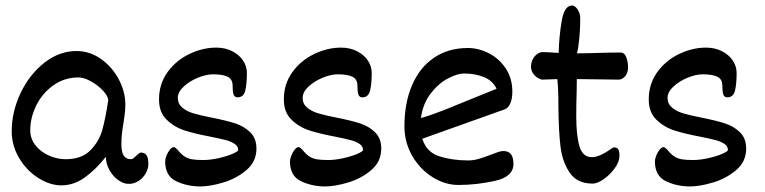

<svg xmlns="http://www.w3.org/2000/svg" viewBox="-20 -653 2741 688"><path d="M511.7 -65.4Q511.7 -48.8 502.4 -32.2Q493.2 -15.6 477.1 -4.9Q460.9 5.9 441.4 5.9Q422.4 5.9 403.1 -8.1Q383.8 -22 371.6 -44.7Q359.4 -67.4 359.4 -91.3Q322.8 -44.9 283.4 -16.8Q244.1 11.2 199.7 11.2Q159.2 11.2 117.4 -15.1Q75.7 -41.5 48.8 -86.2Q22 -130.9 22 -182.6Q22 -252.4 53.7 -319.3Q85.4 -386.2 138.9 -428.2Q192.4 -470.2 254.4 -470.2Q301.3 -470.2 341.6 -441.9Q381.8 -413.6 405.5 -368.9Q429.2 -324.2 429.2 -278.3Q429.2 -258.8 426.3 -239.3Q423.3 -219.7 422.9 -214.8Q418.9 -191.9 417 -174.3Q415 -156.7 415 -136.2Q415 -107.4 423.6 -95Q432.1 -82.5 449.2 -82.5Q453.6 -82.5 458.3 -85.9Q462.9 -89.4 469.2 -95.7Q470.2 -96.7 474.9 -100.8Q479.5 -105 483.4 -106.4Q498.5 -106.4 505.1 -96.7Q511.7 -86.9 511.7 -65.4ZM367.7 -293Q367.7 -308.1 349.6 -327.6Q331.5 -347.2 306.4 -361.3Q281.2 -375.5 261.2 -375.5Q210.9 -375.5 171.4 -347.4Q131.8 -319.3 110.1 -275.4Q88.4 -231.4 88.4 -186Q88.4 -156.2 106.9 -132.6Q125.5 -108.9 155 -95.7Q184.6 -82.5 215.3 -82.5Q272.5 -82.5 303.7 -114.3Q335 -146 346.4 -186.8Q357.9 -227.5 367.7 -293Z M571.8 -74.7Q571.8 -83 576.7 -95.5Q581.5 -107.9 588.9 -116.9Q596.2 -126 603.5 -126Q606 -126 615.7 -117.2Q628.4 -101.1 640.4 -93Q652.3 -85 667.5 -82.3Q682.6 -79.6 708 -79.6Q733.4 -79.6 762.9 -86.2Q792.5 -92.8 813 -101.6Q833.5 -110.4 833.5 -115.7Q833.5 -128.9 820.8 -137.5Q808.1 -146 789.6 -150.9Q771 -155.8 734.9 -163.1Q677.7 -173.8 640.9 -185.8Q604 -197.8 576.9 -224.4Q549.8 -251 549.8 -296.4Q549.8 -352.5 580.6 -394.8Q611.3 -437 658.9 -459.7Q706.5 -482.4 754.9 -482.4Q786.6 -482.4 811.8 -469.7Q836.9 -457 850.8 -436.3Q864.7 -415.5 864.7 -391.6Q864.7 -353 858.9 -328.6Q853 -304.2 831.1 -304.2Q820.3 -304.2 816.9 -314.5Q813.5 -324.7 813.5 -346.2Q813.5 -369.1 795.9 -377.9Q778.3 -386.7 743.2 -386.7Q718.8 -386.7 689 -374.5Q659.2 -362.3 638.2 -342.8Q617.2 -323.2 617.2 -302.2Q617.2 -280.8 633.3 -267.3Q649.4 -253.9 673.3 -246.8Q697.3 -239.7 739.3 -231.4Q791 -221.2 822.8 -210.9Q854.5 -200.7 876.7 -179Q898.9 -157.2 898.9 -120.6Q898.9 -74.2 863.3 -43.7Q827.6 -13.2 780 1Q732.4 15.1 697.8 15.1Q650.9 15.1 611.3 -3.7Q571.8 -22.5 571.8 -74.7Z M1019 -74.7Q1019 -83 1023.9 -95.5Q1028.8 -107.9 1036.1 -116.9Q1043.5 -126 1050.8 -126Q1053.2 -126 1063 -117.2Q1075.7 -101.1 1087.6 -93Q1099.6 -85 1114.7 -82.3Q1129.9 -79.6 1155.3 -79.6Q1180.7 -79.6 1210.2 -86.2Q1239.7 -92.8 1260.3 -101.6Q1280.8 -110.4 1280.8 -115.7Q1280.8 -128.9 1268.1 -137.5Q1255.4 -146 1236.8 -150.9Q1218.3 -155.8 1182.1 -163.1Q1125 -173.8 1088.1 -185.8Q1051.3 -197.8 1024.2 -224.4Q997.1 -251 997.1 -296.4Q997.1 -352.5 1027.8 -394.8Q1058.6 -437 1106.2 -459.7Q1153.8 -482.4 1202.1 -482.4Q1233.9 -482.4 1259 -469.7Q1284.2 -457 1298.1 -436.3Q1312 -415.5 1312 -391.6Q1312 -353 1306.2 -328.6Q1300.3 -304.2 1278.3 -304.2Q1267.6 -304.2 1264.2 -314.5Q1260.7 -324.7 1260.7 -346.2Q1260.7 -369.1 1243.2 -377.9Q1225.6 -386.7 1190.4 -386.7Q1166 -386.7 1136.2 -374.5Q1106.4 -362.3 1085.4 -342.8Q1064.5 -323.2 1064.5 -302.2Q1064.5 -280.8 1080.6 -267.3Q1096.7 -253.9 1120.6 -246.8Q1144.5 -239.7 1186.5 -231.4Q1238.3 -221.2 1270 -210.9Q1301.8 -200.7 1324 -179Q1346.2 -157.2 1346.2 -120.6Q1346.2 -74.2 1310.5 -43.7Q1274.9 -13.2 1227.3 1Q1179.7 15.1 1145 15.1Q1098.1 15.1 1058.6 -3.7Q1019 -22.5 1019 -74.7Z M1819.8 -65.4Q1819.8 -19.5 1753.7 -4.9Q1687.5 9.8 1623 9.8Q1574.7 9.8 1529.8 -18.3Q1484.9 -46.4 1457 -94.7Q1429.2 -143.1 1429.2 -200.7Q1429.2 -283.2 1456.1 -346.7Q1482.9 -410.2 1534.4 -445.6Q1585.9 -481 1656.7 -481Q1694.3 -481 1731.2 -462.4Q1768.1 -443.8 1792 -408.2Q1815.9 -372.6 1815.9 -324.2Q1815.9 -299.3 1808.6 -282.5Q1801.3 -265.6 1788.6 -261.2L1493.2 -155.8Q1508.3 -107.4 1554.7 -92.8Q1601.1 -78.1 1657.7 -78.1Q1676.3 -78.1 1694.8 -83.5Q1713.4 -88.9 1738.8 -98.6Q1754.9 -105 1765.4 -108.4Q1775.9 -111.8 1783.7 -111.8Q1801.8 -111.8 1810.8 -100.6Q1819.8 -89.4 1819.8 -65.4ZM1691.9 -307.6Q1741.2 -328.1 1759.3 -335Q1746.1 -363.3 1714.8 -376.5Q1683.6 -389.6 1642.6 -389.6Q1619.6 -389.6 1585.9 -372.3Q1552.2 -355 1523.9 -318.8Q1495.6 -282.7 1488.3 -230Q1524.9 -240.2 1571.8 -258.8Q1618.7 -277.3 1691.9 -307.6Z M1954.1 -368.7Q1936.5 -367.7 1924.3 -367.7Q1917.5 -367.7 1907.5 -373.5Q1897.5 -379.4 1890.1 -390.1Q1882.8 -400.9 1882.8 -414.6Q1882.8 -428.2 1888.9 -440.2Q1895 -452.1 1904.5 -459.2Q1914.1 -466.3 1924.3 -466.3Q1939.9 -466.3 1981.9 -463.4Q1983.4 -523.9 1992.9 -578.6Q2002.4 -633.3 2029.8 -633.3Q2036.1 -633.3 2043 -627.2Q2049.8 -621.1 2054.4 -610.6Q2059.1 -600.1 2059.1 -587.9Q2059.1 -536.1 2053.2 -494.1L2051.8 -481.9L2047.4 -461.9Q2064.9 -461.9 2088.9 -462.4Q2112.8 -462.9 2125.5 -463.4Q2164.6 -464.8 2203.6 -464.8Q2217.8 -464.8 2224.1 -448Q2230.5 -431.2 2230.5 -412.1Q2230.5 -391.6 2220 -379.6Q2209.5 -367.7 2197.3 -367.7L2046.9 -369.6L2046.4 -324.7Q2044.9 -283.7 2044.9 -235.8Q2044.9 -168 2056.4 -128.9Q2067.9 -89.8 2100.6 -89.8Q2128.4 -89.8 2169.4 -119.6Q2178.2 -125 2178.7 -125Q2190.9 -125 2195.3 -118.2Q2199.7 -111.3 2199.7 -94.2Q2199.7 -73.7 2183.1 -50.5Q2166.5 -27.3 2143.6 -11.2Q2120.6 4.9 2103.5 4.9Q2048.3 4.9 2021.7 -33.9Q1995.1 -72.8 1988.5 -127Q1981.9 -181.2 1981 -267.6Q1981 -335.4 1977.1 -369.6Q1969.7 -369.6 1954.1 -368.7Z M2326.7 -74.7Q2326.7 -83 2331.5 -95.5Q2336.4 -107.9 2343.8 -116.9Q2351.1 -126 2358.4 -126Q2360.8 -126 2370.6 -117.2Q2383.3 -101.1 2395.3 -93Q2407.2 -85 2422.4 -82.3Q2437.5 -79.6 2462.9 -79.6Q2488.3 -79.6 2517.8 -86.2Q2547.4 -92.8 2567.9 -101.6Q2588.4 -110.4 2588.4 -115.7Q2588.4 -128.9 2575.7 -137.5Q2563 -146 2544.4 -150.9Q2525.9 -155.8 2489.7 -163.1Q2432.6 -173.8 2395.8 -185.8Q2358.9 -197.8 2331.8 -224.4Q2304.7 -251 2304.7 -296.4Q2304.7 -352.5 2335.4 -394.8Q2366.2 -437 2413.8 -459.7Q2461.4 -482.4 2509.8 -482.4Q2541.5 -482.4 2566.7 -469.7Q2591.8 -457 2605.7 -436.3Q2619.6 -415.5 2619.6 -391.6Q2619.6 -353 2613.8 -328.6Q2607.9 -304.2 2585.9 -304.2Q2575.2 -304.2 2571.8 -314.5Q2568.4 -324.7 2568.4 -346.2Q2568.4 -369.1 2550.8 -377.9Q2533.2 -386.7 2498 -386.7Q2473.6 -386.7 2443.8 -374.5Q2414.1 -362.3 2393.1 -342.8Q2372.1 -323.2 2372.1 -302.2Q2372.1 -280.8 2388.2 -267.3Q2404.3 -253.9 2428.2 -246.8Q2452.1 -239.7 2494.1 -231.4Q2545.9 -221.2 2577.6 -210.9Q2609.4 -200.7 2631.6 -179Q2653.8 -157.2 2653.8 -120.6Q2653.8 -74.2 2618.2 -43.7Q2582.5 -13.2 2534.9 1Q2487.3 15.1 2452.6 15.1Q2405.8 15.1 2366.2 -3.7Q2326.7 -22.5 2326.7 -74.7Z"/></svg>

Font: Dekko
Style: Regular
Weight: 400
Designer: Multiple
Foundry: Sorkin Type
Version: Version 2.001